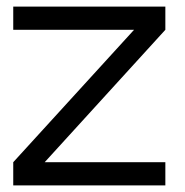

<svg xmlns="http://www.w3.org/2000/svg" viewBox="-20 -560 560 580"><path d="M479.5 0V-70H115L479.5 -470V-540H20V-470H385L20 -70V0Z"/></svg>

Font: Vela Sans
Style: Regular
Weight: 400
Designer: Principal design: Mikhail Sharanda - project Manrope.
Design modification: Ravid Balaliev
Foundry: Mikhail Sharanda
Version: Version 1.001